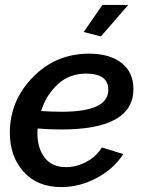

<svg xmlns="http://www.w3.org/2000/svg" viewBox="-20 -750 585 780"><path d="M501 -730 390 -602 320 -620 396 -730ZM229 -224Q180 -224 133 -228Q132 -221 132 -209Q132 -148 161.5 -109.5Q191 -71 248 -71Q291 -71 331 -92.5Q371 -114 394 -151L481 -124Q442 -64 373 -27Q304 10 229 10Q132 10 76 -52Q20 -114 20 -211Q20 -341 113.5 -436.5Q207 -532 342 -532Q425 -532 473.5 -494.5Q522 -457 522 -388Q522 -224 229 -224ZM330 -451Q262 -451 215 -408Q168 -365 147 -299Q192 -296 231 -296Q420 -296 420 -385Q420 -451 330 -451Z"/></svg>

Font: Raleway-v4020 SemiBold
Style: Italic
Weight: 600
Italic angle: -12°
Designer: Matt McInerney, Pablo Impallari, Rodrigo Fuenzalida
Foundry: Matt McInerney, Pablo Impallari, Rodrigo Fuenzalida
Version: Version 4.020;PS 004.020;hotconv 1.0.88;makeotf.lib2.5.64775